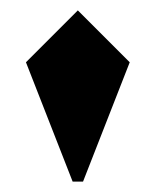

<svg xmlns="http://www.w3.org/2000/svg" viewBox="-20 -830 300 370"><path d="M120 -480 30 -710 130 -810 230 -710 140 -480Z"/></svg>

Font: Rowdies
Style: Bold
Weight: 700
Designer: Jaikishan Patel
Version: Version 1.000; ttfautohint (v1.8.3)